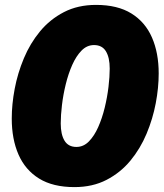

<svg xmlns="http://www.w3.org/2000/svg" viewBox="-20 -752 668 784"><path d="M284 12Q196 12 139.5 -23Q83 -58 55.5 -121Q28 -184 28 -268Q28 -326 40 -389.5Q52 -453 77.5 -514Q103 -575 143.5 -624Q184 -673 241 -702.5Q298 -732 372 -732Q460 -732 516.5 -697Q573 -662 600.5 -599Q628 -536 628 -452Q628 -394 616 -330.5Q604 -267 578.5 -206Q553 -145 512.5 -96Q472 -47 415 -17.5Q358 12 284 12ZM292 -152Q321 -152 343 -174.5Q365 -197 381 -233Q397 -269 407.5 -312Q418 -355 423 -397Q428 -439 428 -472Q428 -517 412.5 -542.5Q397 -568 364 -568Q335 -568 313 -545.5Q291 -523 275 -487Q259 -451 248.5 -408Q238 -365 233 -323Q228 -281 228 -248Q228 -203 243.5 -177.5Q259 -152 292 -152Z"/></svg>

Font: Kufam Black
Style: Italic
Weight: 900
Italic angle: -11°
Designer: Artur Schmal
Foundry: Original Type
Version: Version 1.301; ttfautohint (v1.8.3)